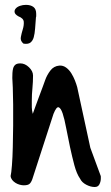

<svg xmlns="http://www.w3.org/2000/svg" viewBox="-20 -749 444 769"><path d="M300.8 -33.2Q287.1 -52.7 277.8 -87.4Q268.6 -122.1 260.3 -160.6Q252 -199.2 245.1 -235.8Q238.3 -272.5 231 -294.4Q223.6 -316.4 214.8 -319.3Q206.1 -322.3 194.3 -293L109.4 -31.2Q104.5 -17.6 97.7 -12.2Q90.8 -6.8 75.2 -6.8Q67.4 -6.8 58.6 -9.3Q49.8 -11.7 42 -16.6Q34.2 -21.5 28.8 -28.3Q23.4 -35.2 22.5 -43.9Q25.4 -55.7 27.8 -86.9Q30.3 -118.2 31.2 -159.2Q32.2 -200.2 32.7 -245.6Q33.2 -291 32.7 -330.6Q32.2 -370.1 31.2 -398.9Q30.3 -427.7 29.3 -436.5Q29.3 -446.3 29.8 -456.5Q30.3 -466.8 32.7 -475.6Q35.2 -484.4 41.5 -489.7Q47.9 -495.1 61.5 -495.1Q80.1 -495.1 96.2 -479.5Q112.3 -463.9 112.3 -446.3Q112.3 -420.9 109.9 -396Q107.4 -371.1 107.4 -345.7Q107.4 -330.1 107.4 -319.3Q107.4 -308.6 111.3 -293Q114.3 -300.8 121.1 -320.3Q127.9 -339.8 136.2 -361.3Q144.5 -382.8 151.4 -401.9Q158.2 -420.9 161.1 -428.7Q168 -448.2 181.6 -466.3Q195.3 -484.4 217.8 -486.3Q232.4 -487.3 244.6 -478.5Q256.8 -469.7 265.6 -455.6Q274.4 -441.4 280.3 -426.3Q286.1 -411.1 289.1 -400.4L341.8 -157.2L382.8 -45.9Q383.8 -44.9 383.8 -40.5Q383.8 -36.1 383.8 -34.2Q383.8 -22.5 378.4 -11.2Q373 0 359.4 0Q342.8 0 325.2 -9.3Q307.6 -18.6 300.8 -33.2ZM74.2 -574.2Q60.5 -585 63.5 -600.6Q66.4 -616.2 71.3 -631.8Q76.2 -647.5 75.2 -661.6Q74.2 -675.8 53.7 -683.6Q40 -691.4 38.6 -699.7Q37.1 -708 43 -714.8Q48.8 -721.7 60.1 -725.6Q71.3 -729.5 84 -729.5Q102.5 -729.5 113.8 -721.2Q125 -712.9 125 -693.4Q125 -690.4 125 -685.5Q125 -680.7 124 -679.7Q122.1 -655.3 120.6 -634.8Q119.1 -614.3 115.2 -600.1Q111.3 -585.9 102.1 -578.6Q92.8 -571.3 74.2 -574.2Z"/></svg>

Font: Covered By Your Grace
Style: Regular
Weight: 400
Designer: Kimberly Geswein
Foundry: Kimberly Geswein
Version: Version 1.0